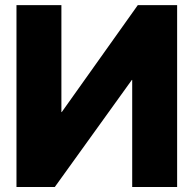

<svg xmlns="http://www.w3.org/2000/svg" viewBox="-20 -748 774 768"><path d="M45.9 -727.5H225.6V-299.8H227.1L531.2 -727.5H688.5V0H508.8V-428.2H507.3L199.2 0H45.9Z"/></svg>

Font: Inter Display Extra Bold
Style: Regular
Weight: 800
Designer: Rasmus Andersson
Foundry: rsms
Version: Version 4.000;git-4fc901f